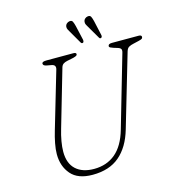

<svg xmlns="http://www.w3.org/2000/svg" viewBox="-128 -996 1036 1121"><g transform="rotate(-15 390.0 -435.5)"><path d="M520 -197 645 -628Q649.5 -642.5 645.5 -650.2Q641.5 -658 625 -663L602 -670Q591 -674 584.5 -677Q578 -680 578 -686Q578 -700 601 -700H762Q780 -700 780 -689Q780 -682.5 776.2 -678.8Q772.5 -675 756 -671L722 -663Q705 -659.5 693.8 -653.2Q682.5 -647 677 -629L548 -190Q519 -90.5 457.2 -37.8Q395.5 15 294 15Q205.5 15 163.8 -33.5Q122 -82 122 -155Q122 -184 129 -220.2Q136 -256.5 147 -293L247 -633Q251 -645 247 -654Q243 -663 227 -666L200 -671Q187.5 -673.5 182.8 -677.5Q178 -681.5 178 -688Q178 -700 206 -700H368Q385 -700 385 -690Q385 -684 378.8 -680.5Q372.5 -677 356 -673L322 -666Q308 -663 298.5 -656.8Q289 -650.5 285 -637L185 -293Q174 -256.5 168 -221.8Q162 -187 162 -159Q162 -88.5 201.5 -52.2Q241 -16 311 -16Q387.5 -16 440.5 -60.2Q493.5 -104.5 520 -197ZM423 -849 443 -761.5Q444.5 -749 439 -745Q431 -740.5 425.5 -749L381 -826Q376 -834 371.8 -842.2Q367.5 -850.5 368 -859Q369 -870.5 376.5 -877.5Q384 -884.5 393.5 -886Q408 -888.5 413.2 -878Q418.5 -867.5 423 -849ZM533.5 -849 553 -761.5Q555.5 -749.5 549 -745Q540.5 -740.5 536 -749L491 -826Q486 -834 481.8 -842.2Q477.5 -850.5 478.5 -859Q479.5 -870.5 486.8 -877.5Q494 -884.5 504 -886Q518.5 -888.5 523.8 -878Q529 -867.5 533.5 -849Z"/></g></svg>

Font: Fraunces 9pt S100 Thin
Style: Italic
Weight: 100
Italic angle: -16°
Version: Version 1.000; ttfautohint (v1.8.3)